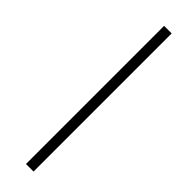

<svg xmlns="http://www.w3.org/2000/svg" viewBox="-310 -686 894 894"><g transform="rotate(45 137.5 -239.0)"><path d="M130.4 215.8V-693.8H180.2V215.8Z"/></g></svg>

Font: Tinos
Style: Italic
Weight: 400
Italic angle: -16.333°
Designer: Steve Matteson
Foundry: Monotype Imaging Inc.
Version: Version 1.32